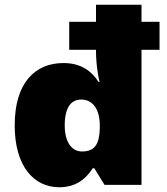

<svg xmlns="http://www.w3.org/2000/svg" viewBox="-20 -780 703 810"><path d="M230 10C301 10 343 -26 371 -70H378L421 0H577V-570H653V-688H577V-760H385V-688H272V-570H385V-565C385 -505 396 -450 400 -434H396C367 -479 323 -514 248 -514C128 -514 42 -431 42 -251C42 -81 121 10 230 10ZM326 -141C275 -141 253 -193 253 -249C253 -332 283 -360 323 -360C370 -360 401 -321 401 -250V-238C399 -173 381 -141 326 -141Z"/></svg>

Font: Noto Sans Gujarati Black
Style: Regular
Weight: 900
Designer: Jelle Bosma - Monotype Design Team, Universal Thirst
Foundry: Monotype Imaging Inc.
Version: Version 2.106